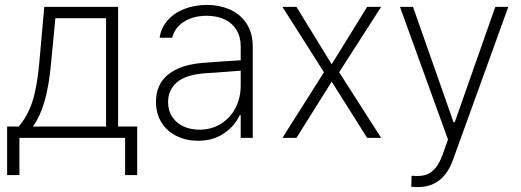

<svg xmlns="http://www.w3.org/2000/svg" viewBox="-20 -558 2110 777"><path d="M8.8 -45.9H55.7Q91.8 -87.9 110.8 -146.2Q129.9 -204.6 138.7 -300.8L159.2 -530.3H458V-45.9H535.2V150.4H486.3V0H58.6V150.4H8.8ZM409.2 -45.9V-484.4H204.1L186.5 -300.8Q178.7 -214.4 161.6 -152.6Q144.5 -90.8 113.3 -45.9Z M802.7 -303.7Q838.9 -306.6 881.8 -309.6Q924.8 -312.5 954.1 -314V-371.1Q954.1 -408.7 937.5 -436.3Q920.9 -463.9 889.9 -479Q858.9 -494.1 816.4 -494.1Q762.2 -494.1 724.6 -470.2Q687 -446.3 676.8 -405.3H626Q631.8 -445.3 658 -475.3Q684.1 -505.4 725.8 -521.7Q767.6 -538.1 818.4 -538.1Q866.2 -538.1 908.2 -520.5Q950.2 -502.9 976.6 -464.4Q1002.9 -425.8 1002.9 -367.2V0H954.1V-91.8H950.2Q928.7 -46.4 885 -17.3Q841.3 11.7 781.2 11.7Q734.4 11.7 695.6 -7.1Q656.7 -25.9 634 -61.5Q611.3 -97.2 611.3 -146.5Q611.3 -216.3 660.4 -256.3Q709.5 -296.4 802.7 -303.7ZM787.1 -33.2Q835.4 -33.2 873.5 -56.6Q911.6 -80.1 932.9 -120.8Q954.1 -161.6 954.1 -211.9V-272L921.9 -269.5Q842.3 -263.2 812.5 -261.7Q733.4 -256.3 696.8 -225.6Q660.2 -194.8 660.2 -144.5Q660.2 -110.8 676.8 -85.4Q693.4 -60.1 722.2 -46.6Q751 -33.2 787.1 -33.2Z M1322.3 -297.9 1465.8 -530.3H1522.5L1352.5 -265.6L1522.5 0H1465.8L1322.3 -227.5L1179.7 0H1123L1291 -265.6L1123 -530.3H1179.7Z M1654.3 198.2H1644.5L1645.5 153.3L1668 154.3Q1689.5 154.3 1706.5 148.4Q1723.6 142.6 1740.5 124Q1757.3 105.5 1770.5 69.3L1793 6.8L1598.6 -530.3H1651.4L1815.4 -63.5H1820.3L1984.4 -530.3H2037.1L1813.5 87.9Q1773.9 199.2 1670.9 199.2Q1659.2 199.2 1654.3 198.2Z"/></svg>

Font: Pretendard JP ExtraLight
Style: Regular
Weight: 200
Designer: Base glyphs from Inter by Rasmus Andersson; Hangeul glyphs from Noto Sans CJK(Source Han Sans) by Jang Soo-young and Kan
Foundry: Kil Hyung-jin
Version: Version 1.309